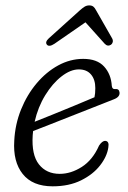

<svg xmlns="http://www.w3.org/2000/svg" viewBox="-20 -664 462 693"><path d="M371 -132Q366.5 -99.5 341.2 -67Q316 -34.5 272.5 -13Q229 8.5 170 8.5Q97.5 8.5 62 -36Q26.5 -80.5 31.5 -156.5Q34.5 -215.5 56 -268.8Q77.5 -322 112.2 -363.2Q147 -404.5 190.2 -428Q233.5 -451.5 280.5 -451.5Q330.5 -451.5 355.8 -423.8Q381 -396 383.5 -354Q385 -341.5 395 -342.5Q410 -344.5 411.5 -330Q413 -313.5 389.5 -305Q359 -293 319 -277.2Q279 -261.5 237.2 -245Q195.5 -228.5 159 -214.2Q122.5 -200 99.5 -191Q98.5 -183.5 98 -175.5Q93.5 -105 120.5 -70.8Q147.5 -36.5 195.5 -36.5Q236 -36.5 275.2 -61.5Q314.5 -86.5 337.5 -138.5Q349 -156 360 -155.5Q375 -154.5 371 -132ZM264.5 -413.5Q234.5 -413.5 202 -388.2Q169.5 -363 143.2 -320.2Q117 -277.5 105 -224.5Q132 -235 170 -250.5Q208 -266 248.2 -282.5Q288.5 -299 321 -313Q324 -326 324 -346Q324 -377 308.5 -395.2Q293 -413.5 264.5 -413.5ZM176.5 -506Q157.5 -493.5 149.5 -502.5Q141.5 -512 156 -525.5L268 -626.5Q277.5 -635 285.2 -639.8Q293 -644.5 302 -644.5Q311.5 -644.5 317 -640Q322.5 -635.5 327 -626.5L385 -525Q388.5 -518 386.8 -511.8Q385 -505.5 380.5 -502.5Q368.5 -495 358 -506L288.5 -583.5Z"/></svg>

Font: Fraunces 72pt SuperSoft Light
Style: Italic
Weight: 300
Italic angle: -16°
Version: Version 1.000;[b76b70a41]